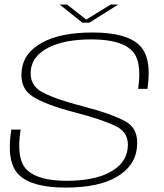

<svg xmlns="http://www.w3.org/2000/svg" viewBox="-20 -824 724 848"><path d="M343.5 -724 243.5 -804H276L361 -737.5L469 -804H502.5L375 -724ZM270 4.5Q122 4.5 64.2 -51.2Q6.5 -107 30 -251.5H71Q50 -118 100.8 -71.8Q151.5 -25.5 274 -25.5Q395 -25.5 465 -63.2Q535 -101 543.5 -166Q553.5 -237 491.2 -267Q429 -297 313 -327Q186 -359.5 126 -396.8Q66 -434 76 -514Q84 -590.5 165.5 -635.5Q247 -680.5 388.5 -680.5Q537 -680.5 594.8 -625.2Q652.5 -570 631 -431.5H590Q609.5 -561.5 557.2 -605.8Q505 -650 384.5 -650Q265 -650 194.5 -614Q124 -578 116.5 -517Q107.5 -448 168 -416.2Q228.5 -384.5 344 -355Q473.5 -321.5 534.2 -287.8Q595 -254 584.5 -169.5Q575.5 -89.5 495 -42.5Q414.5 4.5 270 4.5Z"/></svg>

Font: Anybody ExtraExpanded ExtraLight
Style: Italic
Weight: 200
Width: 8
Italic angle: -10°
Designer: Tyler Finck
Foundry: Etcetera Type Company
Version: Version 1.010; ttfautohint (v1.8.3) -l 8 -r 50 -G 200 -x 14 